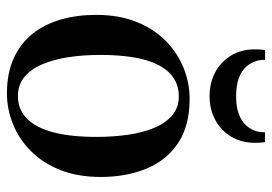

<svg xmlns="http://www.w3.org/2000/svg" viewBox="-138 -654 804 568"><g transform="rotate(90 264.0 -370.0)"><path d="M24 -252Q24 -320 44.8 -371.8Q65.5 -423.5 101.2 -458.5Q137 -493.5 181.2 -511.2Q225.5 -529 272.5 -529Q352.5 -529 403.8 -494.5Q455 -460 479.2 -400.5Q503.5 -341 503.5 -266Q503.5 -198 482.8 -146Q462 -94 426.5 -59Q391 -24 346.8 -6.2Q302.5 11.5 256 11.5Q196.5 11.5 152.5 -8.5Q108.5 -28.5 80 -64.2Q51.5 -100 37.8 -148Q24 -196 24 -252ZM264.5 -21Q303 -21 330 -46.8Q357 -72.5 371 -124.2Q385 -176 385 -253.5Q385 -302 378.8 -345.8Q372.5 -389.5 358.5 -423.5Q344.5 -457.5 321.5 -477.2Q298.5 -497 265 -497Q225.5 -497 198 -471.5Q170.5 -446 156.5 -394.5Q142.5 -343 142.5 -264Q142.5 -215.5 149 -171.8Q155.5 -128 169.8 -94Q184 -60 207.2 -40.5Q230.5 -21 264.5 -21ZM264.5 -588Q225.5 -588 194.2 -604.5Q163 -621 144.5 -651.2Q126 -681.5 126 -722.5Q126 -731 126.5 -737.8Q127 -744.5 128 -752H157Q157 -747 157.5 -741.8Q158 -736.5 159 -731Q164 -711.5 176.8 -697Q189.5 -682.5 211.2 -674.5Q233 -666.5 264.5 -666.5Q296 -666.5 317.5 -674.5Q339 -682.5 351.8 -697Q364.5 -711.5 369.5 -731Q370.5 -736.5 371 -741.8Q371.5 -747 371.5 -752H400.5Q401.5 -744.5 402 -737.8Q402.5 -731 402.5 -722.5Q402.5 -682 384 -651.5Q365.5 -621 334.2 -604.5Q303 -588 264.5 -588Z"/></g></svg>

Font: Merriweather 120pt Medium
Style: Regular
Weight: 500
Version: Version 2.100